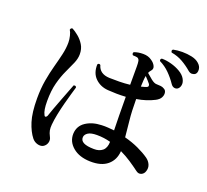

<svg xmlns="http://www.w3.org/2000/svg" viewBox="-140 -1008 1280 1187"><g transform="rotate(20 500.0 -414.5)"><path d="M559 -6Q488 -8 445.5 -43.5Q403 -79 404 -131Q406 -183 448 -211Q490 -239 551 -241Q572 -242 593 -240.5Q614 -239 634 -237Q633 -278 632 -335Q631 -392 631 -457Q600 -455 570 -455.5Q540 -456 513 -458Q462 -462 428.5 -495Q395 -528 397 -585Q405 -597 416 -588Q430 -535 495 -532Q525 -531 561 -531.5Q597 -532 631 -536V-657Q631 -680 628.5 -692Q626 -704 617 -709Q612 -711 602.5 -712Q593 -713 585 -713Q580 -717 579.5 -723Q579 -729 583 -733Q609 -743 642.5 -743Q676 -743 699 -726Q719 -713 727.5 -694.5Q736 -676 721 -661Q715 -655 710 -643Q724 -630 746.5 -612Q769 -594 786 -595Q800 -595 812 -593.5Q824 -592 835 -585Q847 -579 849.5 -563.5Q852 -548 843.5 -531.5Q835 -515 812 -503Q787 -490 757.5 -480.5Q728 -471 696 -466Q696 -385 702.5 -325.5Q709 -266 713 -220Q763 -207 805 -187.5Q847 -168 877 -147Q897 -133 906 -112Q915 -91 907 -68Q901 -49 884 -42Q867 -35 850 -48Q822 -69 789 -91Q756 -113 718 -131Q714 -72 673.5 -38Q633 -4 559 -6ZM255 3Q239 11 218 5Q197 -1 183 -18Q155 -53 137 -110Q119 -167 119 -261Q119 -326 128.5 -380.5Q138 -435 151 -482.5Q164 -530 173.5 -571.5Q183 -613 183 -651Q183 -671 177.5 -693.5Q172 -716 164 -728Q164 -734 168.5 -738Q173 -742 178 -741Q197 -731 219.5 -712.5Q242 -694 258 -668Q274 -642 274 -606Q274 -578 260.5 -546.5Q247 -515 228.5 -476Q210 -437 196.5 -386Q183 -335 183 -267Q183 -235 186.5 -214Q190 -193 197 -180Q201 -170 207 -171.5Q213 -173 217 -181Q224 -202 235.5 -233.5Q247 -265 260.5 -300Q274 -335 285.5 -365Q297 -395 304 -413Q319 -418 322 -405Q317 -388 308 -357Q299 -326 289 -288Q279 -250 271 -211Q263 -172 260 -139Q258 -117 261 -101Q264 -85 274 -66Q285 -47 279 -27Q273 -7 255 3ZM555 -86Q590 -85 612 -103Q634 -121 635 -162Q592 -174 545 -174Q505 -174 486.5 -161.5Q468 -149 467 -132Q464 -87 555 -86ZM913 -614Q903 -609 891.5 -612Q880 -615 871 -628Q849 -661 820 -690Q791 -719 754 -737Q749 -751 761 -755Q790 -755 823 -746Q856 -737 883 -721Q910 -705 922 -684Q935 -661 931 -641.5Q927 -622 913 -614ZM988 -738Q979 -731 966.5 -730.5Q954 -730 942 -740Q912 -766 878.5 -785Q845 -804 804 -811Q795 -824 806 -831Q833 -837 865.5 -837Q898 -837 928 -830.5Q958 -824 976 -808Q996 -791 997.5 -769.5Q999 -748 988 -738ZM697 -548Q709 -551 719.5 -554Q730 -557 737 -561Q742 -564 741.5 -570.5Q741 -577 738 -581Q734 -586 724 -597.5Q714 -609 703 -620Q700 -607 699 -589Q698 -571 697 -548Z"/></g></svg>

Font: Zen Old Mincho
Style: Bold
Weight: 700
Designer: Yoshimichi Ohira
Foundry: Positype
Version: Version 1.500